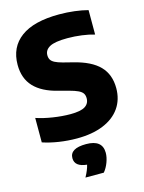

<svg xmlns="http://www.w3.org/2000/svg" viewBox="-144 -834 882 1172"><g transform="rotate(-15 296.5 -248.0)"><path d="M44 -22.5V-177Q90 -161.5 148.5 -152.5Q207 -143.5 258 -143.5Q323 -143.5 350.8 -161Q378.5 -178.5 378.5 -212Q378.5 -230.5 370.5 -242.8Q362.5 -255 342.5 -264.8Q322.5 -274.5 285 -284.5L224 -300.5Q124 -325 74 -378.2Q24 -431.5 24 -517.5Q24 -629 105.8 -689.5Q187.5 -750 348 -750Q398.5 -750 445 -744.2Q491.5 -738.5 529 -728.5V-574Q494.5 -584.5 449.5 -590.5Q404.5 -596.5 359.5 -596.5Q280 -596.5 247.2 -578.5Q214.5 -560.5 214.5 -527.5Q214.5 -510.5 221.5 -498.8Q228.5 -487 245.8 -478Q263 -469 294.5 -460.5L355.5 -445Q465.5 -418 517.2 -364.8Q569 -311.5 569 -225Q569 -153 532 -100Q495 -47 425.2 -18.5Q355.5 10 259 10Q202 10 146.2 1.5Q90.5 -7 44 -22.5ZM405 139.5Q405 167.5 393 199.5Q381 231.5 362 254H246Q269.5 211 276 180.5Q199.5 173 199.5 119.5Q199.5 57.5 302 57.5Q405 57.5 405 139.5Z"/></g></svg>

Font: Encode Sans ExtraBold
Style: Regular
Weight: 800
Designer: Multiple Designers
Foundry: Impallari Type
Version: Version 2.000